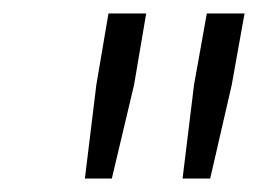

<svg xmlns="http://www.w3.org/2000/svg" viewBox="-20 -720 383 285"><path d="M106 -455H146L179 -594L197 -700H141L123 -594ZM251 -455H292L324 -594L343 -700H287L268 -594Z"/></svg>

Font: Fixel Display 20240404 Light
Style: Italic
Weight: 300
Italic angle: -10°
Designer: AlfaBravo + MacPaw
Foundry: Kyrylo Tkachov, Marchela Mozhyna, Serhii Makarenko, Maria Weinstein, Zakhar Kryvoshyya
Version: Version 1.211;Glyphs 3.2 (3225)